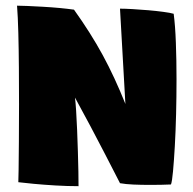

<svg xmlns="http://www.w3.org/2000/svg" viewBox="-20 -652 681 676"><path d="M256.5 3.5Q217.5 3.5 175.5 1Q133.5 -1.5 98.5 -4.8Q63.5 -8 44.5 -10.5Q45 -15 45.5 -53.8Q46 -92.5 46.5 -153Q47 -213.5 47 -283Q47 -348 46.5 -413.8Q46 -479.5 44.5 -536.8Q43 -594 40 -632Q51.5 -632 76.2 -631Q101 -630 131.2 -628.2Q161.5 -626.5 190.5 -623.8Q219.5 -621 240.5 -618Q299.5 -535.5 341.8 -457.8Q384 -380 421.5 -286L402.5 -621.5Q419.5 -621.5 446.2 -620Q473 -618.5 502 -616Q531 -613.5 555.2 -610.2Q579.5 -607 591.5 -603.5Q597 -562.5 599.2 -501.5Q601.5 -440.5 601.5 -373Q601.5 -311.5 600 -250.5Q598.5 -189.5 595.5 -137.2Q592.5 -85 589.2 -49.2Q586 -13.5 582 -2.5Q550 -1 508 -1Q478 -1 449.8 -2.2Q421.5 -3.5 402.5 -7Q398 -15.5 383.5 -44Q369 -72.5 347.2 -114.5Q325.5 -156.5 299 -206.5Q272.5 -256.5 244 -308.5Q246 -293 248 -262.8Q250 -232.5 251.5 -194.8Q253 -157 254.2 -118.8Q255.5 -80.5 256 -48Q256.5 -15.5 256.5 3.5Z"/></svg>

Font: Grandstander Black
Style: Regular
Weight: 900
Designer: Tyler Finck
Foundry: Etcetera Type Co
Version: Version 1.200; ttfautohint (v1.8.3)